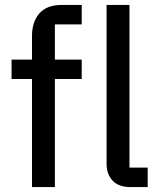

<svg xmlns="http://www.w3.org/2000/svg" viewBox="-20 -760 649 780"><path d="M110 -439H27V-518H110V-614Q110 -671 140 -705.5Q170 -740 231 -740H312V-661H203V-518H312V-439H203V0H110ZM510 0Q462 0 437.5 -26Q413 -52 413 -95V-740H506V-79H580V0Z"/></svg>

Font: IBM Plex Sans Arabic Text
Style: Regular
Weight: 450
Designer: Mike Abbink, Paul van der Laan, Pieter van Rosmalen, Wael Morcos, Khajak Apelian
Foundry: Bold Monday
Version: Version 1.2